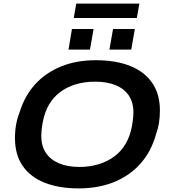

<svg xmlns="http://www.w3.org/2000/svg" viewBox="-20 -1033 940 1065"><path d="M417 12Q306 12 226.5 -20Q147 -52 105 -114Q63 -176 63 -267Q63 -307 69.5 -343Q76 -379 89 -411Q117 -502 175.5 -566Q234 -630 319 -664.5Q404 -699 511 -699Q623 -699 702.5 -667Q782 -635 824.5 -573Q867 -511 867 -420Q867 -385 862 -352.5Q857 -320 846 -290Q820 -195 761 -127.5Q702 -60 614.5 -24Q527 12 417 12ZM420 -107Q478 -107 527 -122Q576 -137 614.5 -165.5Q653 -194 677.5 -236.5Q702 -279 712 -334Q714 -349 716 -360.5Q718 -372 718.5 -380.5Q719 -389 719.5 -396Q720 -403 720 -410Q720 -465 694.5 -503Q669 -541 621.5 -560.5Q574 -580 508 -580Q450 -580 401 -565.5Q352 -551 314 -522.5Q276 -494 251.5 -452Q227 -410 217 -354Q214 -339 212.5 -327.5Q211 -316 210.5 -307.5Q210 -299 209.5 -292Q209 -285 209 -278Q209 -223 234.5 -185Q260 -147 307.5 -127Q355 -107 420 -107ZM360 -758 379 -872H499L479 -758ZM587 -758 607 -872H728L708 -758ZM389 -933 403 -1013H753L739 -933Z"/></svg>

Font: Archivo SemiExpanded SemiBold
Style: Italic
Weight: 600
Width: 6
Italic angle: -10°
Designer: Hector Gatti
Foundry: Omnibus-Type
Version: Version 2.001